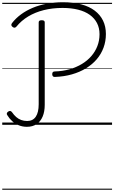

<svg xmlns="http://www.w3.org/2000/svg" viewBox="-20 -1116 1022 1717"><path d="M471 -428Q460 -427 453.5 -433.5Q447 -440 447 -453Q447 -465 452.5 -471Q458 -477 469 -477Q540 -479 601.5 -496.5Q663 -514 712.5 -544Q762 -574 797 -614.5Q832 -655 851 -704.5Q870 -754 870 -810Q870 -866 847.5 -909.5Q825 -953 782.5 -983.5Q740 -1014 678.5 -1029.5Q617 -1045 539 -1045Q449 -1045 371.5 -1025.5Q294 -1006 232.5 -969Q171 -932 127 -878Q120 -870 112 -868.5Q104 -867 94 -874Q83 -882 81.5 -890.5Q80 -899 87 -909Q121 -953 168 -987.5Q215 -1022 272.5 -1046Q330 -1070 398.5 -1083Q467 -1096 543 -1096Q635 -1096 706.5 -1077Q778 -1058 827 -1021Q876 -984 901.5 -931.5Q927 -879 927 -812Q927 -747 906 -690Q885 -633 845.5 -586.5Q806 -540 749.5 -505.5Q693 -471 623 -451Q553 -431 471 -428ZM220 18Q182 18 148.5 4.5Q115 -9 89.5 -32Q64 -55 46 -85Q39 -94 41 -102.5Q43 -111 53 -118Q64 -125 72 -123.5Q80 -122 87 -113Q105 -87 125 -69.5Q145 -52 169.5 -43Q194 -34 223 -34Q274 -34 300 -72.5Q326 -111 326 -184V-915Q326 -926 332.5 -930.5Q339 -935 353 -935Q367 -935 373.5 -930.5Q380 -926 380 -916V-178Q380 -118 361.5 -74Q343 -30 307.5 -6Q272 18 220 18ZM0 571H982V581H0ZM0 -20H982V0H0ZM0 -505H982V-500H0ZM0 -1091H982V-1081H0Z"/></svg>

Font: Playwrite PT Guides
Style: Regular
Weight: 400
Designer: Veronika Burian, José Scaglione
Foundry: TypeTogether
Version: Version 1.003